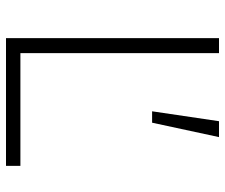

<svg xmlns="http://www.w3.org/2000/svg" viewBox="-75 -675 750 640"><g transform="rotate(90 300.0 -355.0)"><path d="M107 0V-710H157V-48H533V0ZM351 -487 384 -710H437L389 -487Z"/></g></svg>

Font: Geist Mono UltraLight
Style: Regular
Weight: 200
Monospace: yes
Designer: Basement.studio, Andrés Briganti, Mateo Zaragoza
Foundry: Basement.studio, Vercel, Andrés Briganti, Guido Ferreyra, Mateo Zaragoza
Version: Version 1.400; ttfautohint (v1.8.4.7-5d5b)